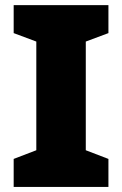

<svg xmlns="http://www.w3.org/2000/svg" viewBox="-20 -734 480 754"><path d="M316.9 -144 405.8 -109.9V0H33.7V-109.9L122.6 -144V-570.8L33.7 -604V-713.9H405.8V-604L316.9 -570.8Z"/></svg>

Font: Nokora Black
Style: Regular
Weight: 900
Designer: Danh Hong
Version: Version 8.000; ttfautohint (v1.8.3)